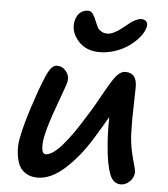

<svg xmlns="http://www.w3.org/2000/svg" viewBox="-55 -822 772 882"><g transform="rotate(5 331.5 -381.0)"><path d="M383.8 -587.9Q323.2 -587.9 287.6 -626Q252 -664.1 255.9 -709Q259.3 -739.3 275.4 -756.1Q291.5 -772.9 314.9 -772.9Q322.8 -772.9 328.9 -769.5Q335 -766.1 340.3 -757.3Q345.7 -748.5 348.4 -742.4Q351.1 -736.3 356.9 -722.2Q363.3 -707 367.9 -698.7Q372.6 -690.4 384.3 -683.1Q396 -675.8 413.1 -675.8Q425.3 -675.8 439.9 -682.6Q454.6 -689.5 463.9 -696Q473.1 -702.6 488.8 -714.8Q507.3 -730 515.6 -736.3Q523.9 -742.7 537.6 -749.3Q551.3 -755.9 563 -755.9Q579.6 -755.9 586.9 -745.8Q594.2 -735.8 589.8 -720.2Q585 -699.7 567.1 -677Q549.3 -654.3 522.7 -634.3Q496.1 -614.3 459 -601.1Q421.9 -587.9 383.8 -587.9ZM150.9 11.2Q116.2 11.2 92.8 -5.1Q69.3 -21.5 60.3 -47.9Q51.3 -74.2 49.6 -107.4Q47.9 -140.6 56.2 -173.8Q65.9 -224.1 93.3 -308.8Q120.6 -393.6 139.2 -437Q152.8 -473.1 166 -491Q179.2 -508.8 194.8 -508.8Q220.7 -508.8 237.5 -488.3Q254.4 -467.8 250 -440.9Q246.6 -425.3 212.6 -332.8Q178.7 -240.2 168.9 -195.8Q159.2 -160.2 160.6 -129.6Q162.1 -99.1 179.2 -99.1Q235.8 -99.1 351.1 -288.1Q370.6 -317.9 391.8 -355.5Q413.1 -393.1 426.5 -417.2Q439.9 -441.4 454.6 -463.9Q469.2 -486.3 482.9 -497.1Q496.6 -507.8 511.2 -507.8Q565.4 -507.8 564 -439Q564 -432.1 562.5 -373.5Q561 -314.9 561 -297.6Q561 -280.3 562 -229Q564 -182.6 573 -143.6Q582 -104.5 588.9 -81.8Q595.7 -59.1 594.2 -45.9Q591.3 -23.9 573.5 -7.6Q555.7 8.8 534.2 8.8Q499 8.8 482.7 -33Q466.3 -74.7 459 -160.2Q453.6 -219.2 455.1 -294.9Q422.9 -239.3 393.1 -190.9Q339.4 -103.5 275.4 -46.1Q211.4 11.2 150.9 11.2Z"/></g></svg>

Font: Shantell Sans Normal
Style: Italic
Weight: 500
Italic angle: -11.31°
Designer: Stephen Nixon, Anya Danilova, Shantell Martin
Foundry: Arrow Type
Version: Version 1.006;[559af2be0]